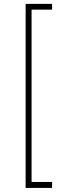

<svg xmlns="http://www.w3.org/2000/svg" viewBox="-20 -757 333 977"><path d="M110.4 -737.3H245.1V-708H140.6V168.9H245.1V199.2H110.4Z"/></svg>

Font: Pretendard Thin
Style: Regular
Weight: 100
Designer: Base glyphs from Inter by Rasmus Andersson; Hangeul glyphs from Noto Sans CJK(Source Han Sans) by Jang Soo-young and Kan
Foundry: Kil Hyung-jin
Version: Version 1.309